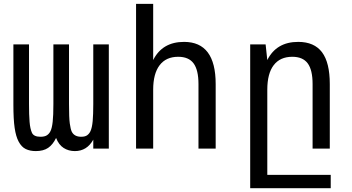

<svg xmlns="http://www.w3.org/2000/svg" viewBox="-20 -780 1846 1008"><path d="M168 13.2Q137.7 13.2 115.2 2.4Q92.8 -8.3 77.6 -37.1Q63.5 -63.5 56.9 -108.6Q50.3 -153.8 50.3 -230V-546.9H132.3V-233.9Q132.3 -175.8 135.3 -140.1Q138.2 -104 147.7 -83Q157.2 -62 192.4 -62Q214.4 -62 226.3 -69.8Q238.3 -77.6 245.1 -91.8Q252.9 -107.4 256.6 -140.6Q260.3 -173.8 260.3 -233.9V-546.9H342.3V-233.9Q342.3 -161.1 346.4 -131.6Q350.6 -102.1 356.4 -89.4Q369.6 -62 406.2 -62Q427.2 -62 438.2 -70.3Q449.2 -78.6 455.1 -91.8Q463.4 -109.9 466.6 -144.5Q469.7 -179.2 469.7 -233.9V-546.9H551.3V0H469.7V-46.9Q436.5 13.2 373 13.2Q339.8 13.2 314.2 -3.2Q288.6 -19.5 274.4 -55.7Q257.3 -20.5 232.7 -3.7Q208 13.2 168 13.2Z M694.3 -759.8H784.2V-464.8Q832 -560.1 946.3 -560.1Q1112.3 -560.1 1112.3 -338.9V0H1022V-338.9Q1022 -412.6 996.3 -447.3Q970.7 -481.9 915.5 -481.9Q851.6 -481.9 817.9 -437.5Q784.2 -393.1 784.2 -309.1V0H694.3Z M1293.5 -546.9H1374.5L1383.3 -464.8Q1431.2 -560.1 1545.4 -560.1Q1629.9 -560.1 1670.7 -505.6Q1711.4 -451.2 1711.4 -338.9V0H1621.1V-338.9Q1621.1 -412.6 1595.5 -447.3Q1569.8 -481.9 1514.6 -481.9Q1450.7 -481.9 1417 -438Q1383.3 -394 1383.3 -309.1V138.2H1716.3V208H1293.5Z"/></svg>

Font: Vazir Code Hack
Style: Code-Hack
Weight: 400
Foundry: DejaVu fonts team - Redesigned by Saber Rastikerdar
Version: Version 1.1.2